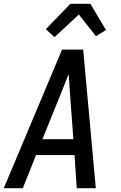

<svg xmlns="http://www.w3.org/2000/svg" viewBox="-20 -998 640 1018"><path d="M0 0 309 -735H421L488 0H387L375 -176H171L101 0ZM205 -260H369L352 -490Q350 -519 348 -547.5Q346 -576 344 -605Q332 -576 321 -547.5Q310 -519 298 -490ZM269 -801 223 -843 353 -978H459L542 -839L489 -806L398 -921Z"/></svg>

Font: Iosevka Aile Medium Oblique
Style: Regular
Weight: 500
Italic angle: -9°
Designer: Belleve Invis
Foundry: Belleve Invis
Version: Version 31.1.0; ttfautohint (v1.8.4)